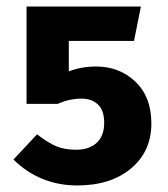

<svg xmlns="http://www.w3.org/2000/svg" viewBox="-20 -550 513 586"><path d="M410 -530 389 -425H190V-332Q228 -347 273 -347Q345 -347 393.5 -300.5Q442 -254 442 -173Q442 -88 380 -36Q318 16 216 16Q102 16 21 -63L93 -140Q127 -114 152 -103.5Q177 -93 213 -93Q252 -93 275 -114Q298 -135 298 -175Q298 -213 279 -231Q260 -249 229 -249Q192 -249 156 -233H61V-530Z"/></svg>

Font: FiraGO SemiBold
Style: Regular
Weight: 600
Designer: bBox Type
Foundry: bBox Type GmbH
Version: Version 1.001;PS 001.001;hotconv 1.0.88;makeotf.lib2.5.64775